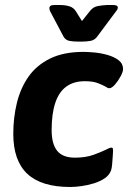

<svg xmlns="http://www.w3.org/2000/svg" viewBox="-20 -738 525 766"><path d="M313 -531Q331 -531 357.5 -528.5Q384 -526 410 -518.5Q436 -511 453.5 -497.5Q471 -484 471 -462Q471 -452 461.5 -434Q452 -416 439 -401Q426 -386 416 -386Q412 -386 408.5 -388Q405 -390 400 -393Q389 -399 370 -406.5Q351 -414 318 -414Q274 -414 244.5 -392.5Q215 -371 200.5 -327.5Q186 -284 186 -219Q186 -164 208 -136.5Q230 -109 279 -109Q322 -109 353.5 -120.5Q385 -132 403 -141Q410 -145 415.5 -147Q421 -149 424 -149Q427 -149 429 -147.5Q431 -146 431 -135Q431 -133 430 -117.5Q429 -102 427.5 -84Q426 -66 423 -58Q416 -39 397.5 -26.5Q379 -14 354.5 -6.5Q330 1 305 4.5Q280 8 260 8Q145 8 89 -44.5Q33 -97 33 -204Q33 -269 47.5 -328Q62 -387 94 -432.5Q126 -478 180 -504.5Q234 -531 313 -531ZM431 -718Q450 -718 450 -708Q450 -701 443 -693L367 -591Q357 -578 341.5 -575Q326 -572 304 -572H293Q271 -572 256.5 -575Q242 -578 234 -591L180 -693Q177 -700 177 -705Q177 -718 196 -718H218Q240 -718 256.5 -713Q273 -708 282 -694L307 -654L338 -693Q351 -710 368.5 -713.5Q386 -717 407 -718Z"/></svg>

Font: Asap VF Beta
Style: Italic
Weight: 400
Italic angle: -6°
Designer: Pablo Cosgaya
Foundry: Pablo Cosgaya
Version: Version 1.007